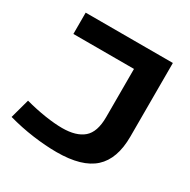

<svg xmlns="http://www.w3.org/2000/svg" viewBox="-160 -849 994 1007"><g transform="rotate(30 337.5 -345.0)"><path d="M14 -32 46 -149Q109 -132 168 -123Q227 -114 272 -114Q357 -114 400.5 -151.5Q444 -189 444 -279V-571H77V-700H605V-254Q605 -119 534 -54.5Q463 10 310 10Q243 10 166 -0.5Q89 -11 14 -32Z"/></g></svg>

Font: Georama Extended SemiBold
Style: Regular
Weight: 600
Width: 7
Designer: Jean-Baptiste Levee
Foundry: Production Type
Version: Version 1.000